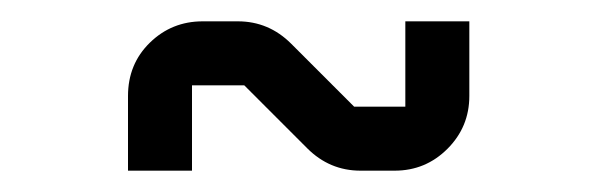

<svg xmlns="http://www.w3.org/2000/svg" viewBox="-20 -300 560 180"><path d="M420 -210Q420 -181 399.5 -160.5Q379 -140 350 -140H318Q289 -140 268 -161L209 -220H160V-140H100V-210Q100 -240 120.5 -260Q141 -280 170 -280H203Q232 -280 253 -259L312 -200H360V-280H420Z"/></svg>

Font: Iceland
Style: Regular
Weight: 400
Designer: Cyreal (www.cyreal.org)
Foundry: Cyreal (www.cyreal.org)
Version: Version 1.001